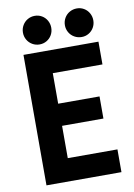

<svg xmlns="http://www.w3.org/2000/svg" viewBox="-99 -980 730 1043"><g transform="rotate(-10 266.0 -459.0)"><path d="M70.8 -719.7H484.4V-594.2H210.4V-425.8H438.5V-303.7H210.4V-125.5H484.4V0H70.8ZM320.3 -838.9Q320.3 -860.4 330.8 -878.7Q341.3 -897 359.6 -907.5Q377.9 -918 399.9 -918Q420.9 -918 438.7 -907.5Q456.5 -897 466.8 -878.7Q477.1 -860.4 477.1 -838.9Q477.1 -817.4 466.8 -799.3Q456.5 -781.2 438.7 -770.8Q420.9 -760.3 399.9 -760.3Q377.9 -760.3 359.6 -770.8Q341.3 -781.2 330.8 -799.3Q320.3 -817.4 320.3 -838.9ZM88.9 -838.9Q88.9 -860.4 99.4 -878.7Q109.9 -897 127.9 -907.5Q146 -918 167.5 -918Q189 -918 206.8 -907.5Q224.6 -897 234.9 -878.7Q245.1 -860.4 245.1 -838.9Q245.1 -817.4 234.9 -799.3Q224.6 -781.2 206.8 -770.8Q189 -760.3 167.5 -760.3Q146 -760.3 127.9 -770.8Q109.9 -781.2 99.4 -799.3Q88.9 -817.4 88.9 -838.9Z"/></g></svg>

Font: Reddit Sans
Style: Bold
Weight: 700
Designer: Stephen Hutchings
Foundry: Reddit
Version: Version 1.013